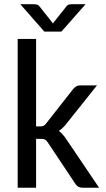

<svg xmlns="http://www.w3.org/2000/svg" viewBox="-20 -876 495 896"><path d="M62.5 0ZM148.4 -694.3V-286.1H168Q177.2 -286.1 182.9 -288.6Q188.5 -291 194.8 -299.3L321.8 -460.9Q328.6 -468.8 335.9 -473.1Q343.3 -477.5 354.5 -477.5H432.6L282.7 -289.6Q275.9 -282.2 269 -276.1Q262.2 -270 254.4 -265.1Q262.7 -259.8 269.3 -252.2Q275.9 -244.6 282.7 -236.3L442.4 0H365.2Q355 0 347.2 -3.7Q339.4 -7.3 333 -16.1L202.6 -211.9Q195.8 -221.7 189.7 -224.9Q183.6 -228 170.4 -228H148.4V0H62.5V-694.3ZM74.7 -856.4H137.2Q143.1 -856.4 150.9 -855Q158.7 -853.5 164.6 -845.7L221.2 -774.4L227.1 -766.1Q228 -768.6 229.5 -770.3Q231 -772 232.9 -774.4L289.1 -845.2Q294.9 -853.5 303 -855Q311 -856.4 316.4 -856.4H379.4L266.6 -728.5H187Z"/></svg>

Font: Carlito
Style: Regular
Weight: 400
Designer: Lukasz Dziedzic
Foundry: tyPoland Lukasz Dziedzic
Version: Version 1.103; Beta1; all basic design good, some composites